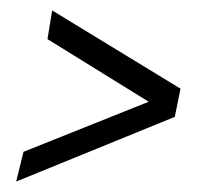

<svg xmlns="http://www.w3.org/2000/svg" viewBox="-20 -449 402 368"><path d="M11 -101 25 -158 265 -254 71 -374 80 -429 326 -279 315 -225Z"/></svg>

Font: Lobster Two
Style: Italic
Weight: 400
Designer: Pablo Impallari
Foundry: Pablo Impallari. www.impallari.com
Version: Version 1.006